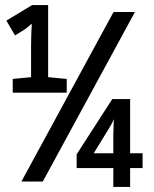

<svg xmlns="http://www.w3.org/2000/svg" viewBox="-20 -734 603 754"><path d="M30 -370H242V-424L169 -431V-714H106L5 -653L39 -595L67 -612C80 -620 93 -630 105 -641C103 -613 102 -587 102 -555V-431L30 -424ZM64 -21H148L510 -687H426ZM425 0H491V-74H540V-132H491V-345H421L281 -128V-74H425ZM348 -132 402 -220C411 -235 422 -252 427 -266C427 -243 425 -229 425 -205V-132Z"/></svg>

Font: Noto Sans Mono SemiCondensed Medium
Style: Regular
Weight: 500
Width: 4
Designer: Monotype Design Team
Foundry: Monotype Imaging Inc.
Version: Version 2.014